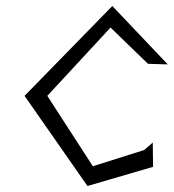

<svg xmlns="http://www.w3.org/2000/svg" viewBox="-20 -610 580 641"><path d="M355 -590 62 -290 272 11 491 -53 490 -134 461 -109 290 -55 138 -290 349 -518 474 -397 540 -395Z"/></svg>

Font: Stormblade
Style: Obl
Weight: 400
Designer: Mew Too
Foundry: Cannot Into Space Fonts
Version: Version 0.77